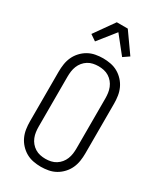

<svg xmlns="http://www.w3.org/2000/svg" viewBox="-239 -1058 977 1152"><g transform="rotate(30 250.0 -481.5)"><path d="M250 8Q224 8 197.5 3Q171 -2 148 -15Q125 -28 106.5 -48Q88 -68 77 -92Q66 -116 62 -142.5Q58 -169 58 -195V-540Q58 -566 62 -592.5Q66 -619 77 -643Q88 -667 106.5 -687Q125 -707 148 -720Q171 -733 197.5 -738Q224 -743 250 -743Q276 -743 302.5 -738Q329 -733 352 -720Q375 -707 393.5 -687Q412 -667 423 -643Q434 -619 438 -592.5Q442 -566 442 -540V-195Q442 -169 438 -142.5Q434 -116 423 -92Q412 -68 393.5 -48Q375 -28 352 -15Q329 -2 302.5 3Q276 8 250 8ZM250 -47Q269 -47 287.5 -51Q306 -55 322 -65Q338 -75 350 -89.5Q362 -104 369 -121.5Q376 -139 378.5 -157.5Q381 -176 381 -195V-540Q381 -559 378.5 -577.5Q376 -596 369 -613.5Q362 -631 350 -645.5Q338 -660 322 -670Q306 -680 287.5 -684Q269 -688 250 -688Q231 -688 212.5 -684Q194 -680 178 -670Q162 -660 150 -645.5Q138 -631 131 -613.5Q124 -596 121.5 -577.5Q119 -559 119 -540V-195Q119 -176 121.5 -157.5Q124 -139 131 -121.5Q138 -104 150 -89.5Q162 -75 178 -65Q194 -55 212.5 -51Q231 -47 250 -47ZM156 -806 115 -834 212 -971H288L385 -834L344 -806L250 -924Z"/></g></svg>

Font: Iosevka Fixed SS04 Light
Style: Regular
Weight: 300
Monospace: yes
Designer: Belleve Invis
Foundry: Belleve Invis
Version: Version 32.5.0